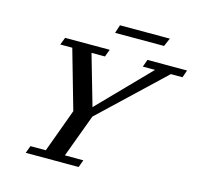

<svg xmlns="http://www.w3.org/2000/svg" viewBox="-114 -929 1085 1050"><g transform="rotate(15 428.0 -403.5)"><path d="M422.9 -760.3 438 -807.1H720.2L700.2 -760.3ZM120.6 0 136.2 -42H223.1L313 -287.1L217.8 -621.1H149.9L166 -663.1H418.5L402.8 -621.1H326.7L408.7 -335.9L686.5 -621.1H617.2L632.3 -663.1H856.4L841.8 -621.1H775.9L421.4 -285.6L331.1 -42H435.5L420.4 0Z"/></g></svg>

Font: Elstob 6pt Medium
Style: Italic
Weight: 500
Italic angle: -20°
Designer: Peter S. Baker
Version: Version 1.015